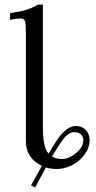

<svg xmlns="http://www.w3.org/2000/svg" viewBox="-20 -718 420 844"><path d="M181.6 18.1 134.8 106 116.2 97.2 164.1 11.2Q93.8 -22.9 93.8 -97.7V-569.3Q93.8 -611.3 90.3 -624Q86.9 -636.7 71.3 -636.7Q49.8 -636.7 24.4 -630.4V-660.6Q26.4 -661.1 37.4 -662.6Q48.3 -664.1 64 -667Q79.6 -669.9 95.2 -674.8Q120.1 -682.1 146.5 -697.8H168.5V-158.2Q168.5 -68.8 193.8 -42.5Q233.4 -112.3 257.3 -135.7Q285.6 -164.1 314.5 -164.1Q339.8 -164.1 356.4 -147.5Q374 -129.9 374 -101.6Q374 -58.6 335.4 -20Q314 1.5 285.2 13.2Q256.3 24.9 232.9 24.9Q202.6 24.9 181.6 18.1ZM268.1 -118.2Q249.5 -99.6 209 -30.3Q226.6 -19 251.5 -19Q289.1 -19 325.7 -55.7Q346.2 -76.2 346.2 -102.5Q346.2 -117.2 335.9 -126.5Q325.2 -137.2 305.7 -137.2Q287.1 -137.2 268.1 -118.2Z"/></svg>

Font: Libertinage
Style: l
Weight: 400
Designer: OSP
Foundry: OSP
Version: Version 1.0; 2008; OFL relea